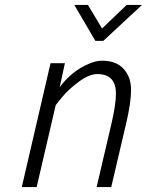

<svg xmlns="http://www.w3.org/2000/svg" viewBox="-20 -755 593 775"><path d="M392 -510Q449 -510 479 -477Q509 -444 509 -392Q509 -340 489 -256L429 0H370L429 -252Q448 -333 448 -377Q448 -456 373 -456Q340 -456 298 -425Q256 -394 230 -362L205 -331L128 0H68L184 -500H242L221 -403Q271 -470 340 -498Q367 -510 392 -510ZM397 -590H365L280 -735H335L392 -640L491 -735H553Z"/></svg>

Font: Titillium Web Light
Style: Italic
Weight: 300
Italic angle: -13°
Version: Version 1.002;PS 57.000;hotconv 1.0.70;makeotf.lib2.5.55311